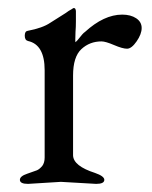

<svg xmlns="http://www.w3.org/2000/svg" viewBox="-20 -450 374 473"><path d="M130 -2 49 3Q29 3 29 -7Q29 -16 47 -22Q65 -28 71 -30.5Q77 -33 84 -41Q90 -49 90 -62V-277Q90 -340 49 -349Q41 -351 41 -362Q41 -373 48 -374Q85 -381 104 -394Q121 -405 132.5 -412Q144 -419 149 -423Q160 -429 160 -430H163Q166 -430 167 -423Q167 -410 167 -397Q167 -384 166 -371Q165 -346 166 -346Q166 -346 171 -351Q185 -369 189 -371Q236 -414 281 -414Q302 -414 315.5 -405Q329 -396 329 -381Q329 -366 316.5 -348Q304 -330 293 -330Q282 -330 261 -339Q240 -348 230 -348Q201 -348 180.5 -329Q160 -310 160 -264V-67Q161 -41 214 -24Q237 -16 237 -7Q237 3 217 3Z"/></svg>

Font: Benne
Style: Regular
Weight: 400
Designer: John-Daniel Harrington
Version: Version 1.001